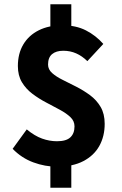

<svg xmlns="http://www.w3.org/2000/svg" viewBox="-20 -765 568 895"><path d="M245.6 12Q190.1 12 135.4 -8.1Q80.8 -28.2 38.9 -71.3L104.7 -161.8Q141.6 -131.3 176.1 -119Q210.6 -106.6 245.6 -106.6Q288.6 -106.6 307.9 -124.7Q327.3 -142.8 327.3 -175.8Q327.3 -200.8 308.3 -218.9Q289.4 -236.9 259.2 -253.2Q229 -269.6 195.3 -287.2Q161.6 -304.8 131.4 -327.5Q101.2 -350.2 82.2 -381.6Q63.3 -413 63.3 -457.2Q63.3 -515.2 88.7 -557.9Q114.2 -600.6 160.8 -623.8Q207.4 -647.1 270.4 -647.1Q334.3 -647.1 380.6 -623.3Q426.9 -599.6 461.6 -560.2L387.2 -480Q362.7 -504 335 -516.2Q307.3 -528.4 275 -528.4Q241.6 -528.4 222.8 -512.7Q204 -497 204 -464.1Q204 -441.4 223 -424.5Q241.9 -407.6 272.1 -392.7Q302.3 -377.8 336 -360.6Q369.7 -343.4 399.9 -321.1Q430.1 -298.7 449.1 -266.5Q468 -234.2 468 -187.7Q468 -129.7 443 -84.7Q417.9 -39.7 368.4 -13.9Q318.8 12 245.6 12ZM214.8 110V-48H312.4V110ZM214.8 -601V-745.1H312.4V-601Z"/></svg>

Font: Source Sans 3 VF
Style: Regular
Weight: 200
Designer: Paul D. Hunt
Foundry: Adobe
Version: Version 3.046;hotconv 1.0.118;makeotfexe 2.5.65603